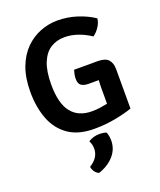

<svg xmlns="http://www.w3.org/2000/svg" viewBox="-173 -804 996 1192"><g transform="rotate(-20 324.5 -208.0)"><path d="M465 -194.5Q465 -211 465.2 -227.8Q465.5 -244.5 467 -261H400Q370.5 -261 352.8 -272.5Q335 -284 335 -318Q335 -331.5 338 -346.8Q341 -362 345 -374H500Q551.5 -374 571.5 -351Q591.5 -328 591.5 -289.5V-28Q547.5 -12 480 1Q412.5 14 339 14Q234 14 168.5 -31.8Q103 -77.5 72.8 -156.8Q42.5 -236 42.5 -337Q42.5 -430 68.2 -498Q94 -566 138.2 -610Q182.5 -654 237.8 -675.5Q293 -697 351.5 -697Q417 -697 479.5 -677Q542 -657 590 -624.5Q587 -595 568 -567.8Q549 -540.5 528.5 -527Q492 -552.5 447 -568.5Q402 -584.5 357 -584.5Q305 -584.5 265.2 -559.5Q225.5 -534.5 202.8 -479.8Q180 -425 180 -335.5Q180 -211 226.5 -152.2Q273 -93.5 362 -93.5Q390.5 -93.5 416.5 -97.2Q442.5 -101 465 -106ZM401 61.5Q411.5 84.5 411.5 118Q411.5 173.5 374 216.5Q336.5 259.5 272.5 281Q257 275.5 246 260.5Q235 245.5 232 226.5Q295 188 295 128.5Q295 101 282 76Q313 54.5 358 54.5Q381 54.5 401 61.5Z"/></g></svg>

Font: Signika SC SemiBold
Style: Regular
Weight: 600
Designer: Anna Giedryś
Foundry: Anna Giedryś
Version: Version 2.000; ttfautohint (v1.8.3) -l 8 -r 50 -G 200 -x 9 -